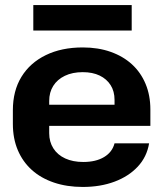

<svg xmlns="http://www.w3.org/2000/svg" viewBox="-20 -731 646 761"><path d="M308 10Q245 10 193.5 -7.5Q142 -25 106 -57.5Q70 -90 50.5 -136Q31 -182 31 -240V-294Q31 -371 65 -426.5Q99 -482 161.5 -512.5Q224 -543 308 -543Q369 -543 418.5 -525.5Q468 -508 503 -476Q538 -444 557 -398.5Q576 -353 576 -297V-232H152V-316H447L434 -300V-335Q434 -369 418.5 -393.5Q403 -418 375 -431.5Q347 -445 308 -445Q267 -445 237 -430.5Q207 -416 191 -390.5Q175 -365 175 -331V-203Q175 -169 191.5 -143Q208 -117 238.5 -103Q269 -89 310 -89Q360 -89 392.5 -108.5Q425 -128 434 -163H571Q562 -109 526 -70.5Q490 -32 434 -11Q378 10 308 10ZM112 -610V-711H502V-610Z"/></svg>

Font: Hubot Sans SemiBold
Style: Regular
Weight: 600
Designer: Deni Anggara
Foundry: GitHub, Inc., Subsidiary of Microsoft Corporation
Version: Version 2.000